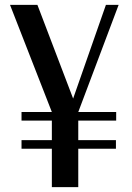

<svg xmlns="http://www.w3.org/2000/svg" viewBox="-20 -765 541 785"><path d="M21 -745H133L279 -362L413 -745H465L300 -307H455V-272H300V-192H454V-157H300V0H192V-157H68V-192H192V-272H68V-307H192Z"/></svg>

Font: Lobster Two
Style: Regular
Weight: 400
Designer: Pablo Impallari
Foundry: Pablo Impallari. www.impallari.com
Version: Version 1.006